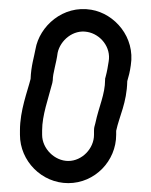

<svg xmlns="http://www.w3.org/2000/svg" viewBox="-20 -760 341 433"><path d="M192 -456C192 -425 165 -397 134 -397C103 -397 75 -425 75 -456V-466C75 -500 89 -538 98 -573C98 -575 99 -577 99 -579C99 -595 107 -617 110 -641C116 -669 145 -694 177 -688C206 -683 231 -654 225 -621C223 -609 222 -601 218 -586C217 -584 217 -582 217 -580C217 -547 203 -520 195 -482C193 -475 192 -472 192 -465ZM242 -456V-465C249 -498 266 -528 267 -577C270 -587 273 -598 275 -613C285 -676 239 -729 186 -738C122 -749 69 -701 60 -649C57 -632 50 -611 49 -582C42 -554 25 -511 25 -466V-456C25 -397 74 -347 134 -347C194 -347 242 -397 242 -456Z"/></svg>

Font: Blanket
Style: BlkOutline
Weight: 900
Foundry: Cannot Into Space Fonts
Version: Version 0.9